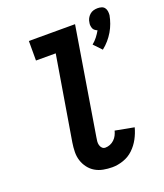

<svg xmlns="http://www.w3.org/2000/svg" viewBox="-143 -867 826 969"><g transform="rotate(-20 270.5 -382.0)"><path d="M450 -566 410 -608Q425 -620 437 -635.5Q449 -651 458 -667Q451 -670 444.5 -675Q438 -680 435.5 -687Q433 -694 432 -702Q431 -710 433 -718Q434 -729 439.5 -739.5Q445 -750 454 -758Q463 -766 474 -769Q485 -772 496 -772Q507 -772 517 -769Q527 -766 533 -758Q539 -750 540.5 -739.5Q542 -729 541 -718Q537 -697 529.5 -676Q522 -655 510.5 -635.5Q499 -616 484 -598.5Q469 -581 450 -566ZM293 8Q268 8 244.5 3.5Q221 -1 201.5 -12.5Q182 -24 168 -42.5Q154 -61 147 -83Q140 -105 140.5 -129.5Q141 -154 145 -179L220 -630H114V-735H362L268 -162Q266 -151 265 -141Q264 -131 266.5 -121Q269 -111 276 -104Q283 -97 293 -97Q306 -97 318.5 -102Q331 -107 341 -116.5Q351 -126 357 -138Q363 -150 366 -162L467 -143Q459 -113 444 -85Q429 -57 406 -35Q383 -13 352.5 -2.5Q322 8 293 8Z"/></g></svg>

Font: Iosevka Curly Extrabold
Style: Italic
Weight: 800
Italic angle: -9°
Monospace: yes
Designer: Belleve Invis
Foundry: Belleve Invis
Version: Version 22.1.2; ttfautohint (v1.8.4)